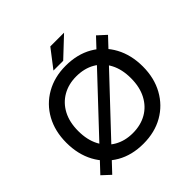

<svg xmlns="http://www.w3.org/2000/svg" viewBox="-220 -1057 1254 1254"><g transform="rotate(-45 407.0 -430.0)"><path d="M118 9 61 -44 687 -710 745 -657ZM406 10Q300 10 221 -35.5Q142 -81 98 -162.5Q54 -244 54 -351Q54 -457 98.5 -538Q143 -619 223 -664.5Q303 -710 406 -710Q513 -710 592.5 -664.5Q672 -619 716 -537.5Q760 -456 760 -350Q760 -244 715 -162.5Q670 -81 590.5 -35.5Q511 10 406 10ZM406 -88Q479 -88 534 -119.5Q589 -151 620 -210Q651 -269 651 -351Q651 -432 620.5 -490.5Q590 -549 535 -580.5Q480 -612 406 -612Q335 -612 280 -580.5Q225 -549 194 -490.5Q163 -432 163 -350Q163 -269 193.5 -210Q224 -151 279 -119.5Q334 -88 406 -88ZM328 -744 425 -870H552L418 -744Z"/></g></svg>

Font: REM
Style: Regular
Weight: 400
Designer: Octavio Pardo
Foundry: Ashler Design
Version: Version 1.005;gftools[0.9.28]